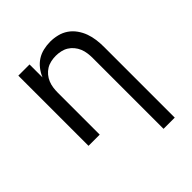

<svg xmlns="http://www.w3.org/2000/svg" viewBox="-203 -660 1006 1006"><g transform="rotate(-45 300.0 -156.5)"><path d="M429 215V-310Q429 -328 426.5 -346.5Q424 -365 417 -382Q410 -399 398 -413.5Q386 -428 370.5 -437.5Q355 -447 336.5 -451Q318 -455 300 -455Q282 -455 263.5 -451Q245 -447 229.5 -437.5Q214 -428 202 -413.5Q190 -399 183 -382Q176 -365 173.5 -346.5Q171 -328 171 -310V0H88V-520H171V-424Q181 -448 197 -468.5Q213 -489 234 -502.5Q255 -516 280.5 -522Q306 -528 332 -528Q358 -528 384.5 -521.5Q411 -515 433 -500Q455 -485 471 -462.5Q487 -440 496 -415Q505 -390 508.5 -363.5Q512 -337 512 -310V215Z"/></g></svg>

Font: Nova Nerd Font
Style: Regular
Weight: 400
Designer: Belleve Invis
Foundry: Belleve Invis
Version: Version 24.1.4; ttfautohint (v1.8.4);Nerd Fonts 3.1.1